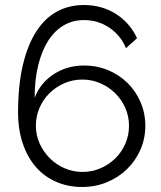

<svg xmlns="http://www.w3.org/2000/svg" viewBox="-20 -735 643 765"><path d="M559 -234Q559 -183 539.5 -138.5Q520 -94 486 -61Q452 -28 406 -9Q360 10 307 10Q251 10 204 -10.5Q157 -31 123.5 -69Q90 -107 71 -162.5Q52 -218 52 -287Q52 -395 71 -475.5Q90 -556 124.5 -609.5Q159 -663 207 -689Q255 -715 314 -715Q385 -715 441 -680Q497 -645 526 -583L482 -543Q461 -594 416 -624.5Q371 -655 314 -655Q270 -655 234 -634Q198 -613 172.5 -573.5Q147 -534 132.5 -476Q118 -418 118 -345Q140 -404 193.5 -439Q247 -474 315 -474Q366 -474 410.5 -455.5Q455 -437 488 -404.5Q521 -372 540 -328Q559 -284 559 -234ZM309 -50Q347 -50 380.5 -64.5Q414 -79 439.5 -104Q465 -129 479.5 -162.5Q494 -196 494 -234Q494 -272 479 -305.5Q464 -339 438.5 -364Q413 -389 379.5 -403.5Q346 -418 308 -418Q270 -418 236.5 -403.5Q203 -389 177.5 -364Q152 -339 137.5 -305.5Q123 -272 123 -234Q123 -196 138 -163Q153 -130 178.5 -104.5Q204 -79 237.5 -64.5Q271 -50 309 -50Z"/></svg>

Font: PTCRaleway
Style: Regular
Weight: 400
Designer: Matt McInerney, Pablo Impallari, Rodrigo Fuenzalida
Foundry: Matt McInerney, Pablo Impallari, Rodrigo Fuenzalida
Version: Version 3.000g; ttfautohint (v1.5) -l 8 -r 28 -G 28 -x 14 -D